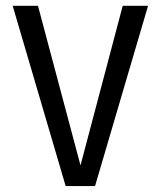

<svg xmlns="http://www.w3.org/2000/svg" viewBox="-20 -624 540 644"><path d="M250 -69.3 391.6 -604.5H476.6L298.8 0H200.2L22.5 -604.5H107.4Z"/></svg>

Font: BabelStone Flags PUA
Style: Regular
Weight: 400
Designer: Andrew West
Foundry: BabelStone
Version: Version 4.12